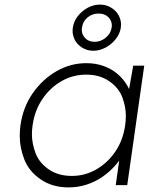

<svg xmlns="http://www.w3.org/2000/svg" viewBox="-20 -806 648 836"><path d="M279 10Q208 10 157 -25Q106 -60 86 -111.5Q66 -163 66 -213Q66 -235 69 -260Q80 -339 122.5 -400Q165 -461 226 -496Q287 -531 356 -531Q396 -531 430 -519Q464 -507 490 -485.5Q516 -464 533 -435Q538 -427 542 -418L560 -520H608L534 0H484L499 -107Q492 -97 483 -87Q458 -58 426 -36Q394 -14 356.5 -2Q319 10 279 10ZM293 -40Q350 -40 399.5 -68.5Q449 -97 482.5 -146.5Q516 -196 525 -261Q528 -282 528 -301Q528 -341 512.5 -382.5Q497 -424 455.5 -452.5Q414 -481 356 -481Q297 -481 247.5 -452.5Q198 -424 164.5 -374.5Q131 -325 122 -261Q119 -240 119 -221Q119 -182 134.5 -140Q150 -98 191.5 -69Q233 -40 293 -40ZM386 -585Q359 -585 337 -599Q315 -613 305.5 -633Q296 -653 296 -671Q296 -678 297 -685Q301 -713 318.5 -735.5Q336 -758 361.5 -772Q387 -786 415 -786Q443 -786 465 -772Q487 -758 497 -738.5Q507 -719 507 -699Q507 -692 506 -685Q502 -659 484 -636Q466 -613 440 -599Q414 -585 386 -585ZM392 -624Q419 -624 440.5 -642Q462 -660 466 -685Q467 -690 467 -695Q467 -716 451.5 -731.5Q436 -747 409 -747Q381 -747 360.5 -729.5Q340 -712 337 -685Q336 -680 336 -676Q336 -656 351 -640Q366 -624 392 -624Z"/></svg>

Font: Lexend ExtLt
Style: Italic
Weight: 250
Italic angle: -8.13011°
Designer: Bonnie Shaver-Troup, Thomas Jockin
Foundry: Lexend
Version: Version 1.007